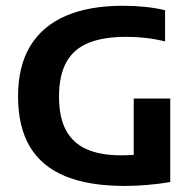

<svg xmlns="http://www.w3.org/2000/svg" viewBox="-20 -622 660 649"><path d="M401 6.5Q281 6.5 201 -26.2Q121 -59 81 -126.2Q41 -193.5 41 -296Q41 -398 82 -466Q123 -534 202 -568.2Q281 -602.5 395.5 -602.5Q433.5 -602.5 470 -598.8Q506.5 -595 538 -587.5V-482Q505.5 -490 473 -493.8Q440.5 -497.5 407 -497.5Q330 -497.5 279.8 -477.2Q229.5 -457 204.5 -412.2Q179.5 -367.5 179.5 -295Q179.5 -226 202.8 -182.2Q226 -138.5 272.5 -117.8Q319 -97 388.5 -97Q413.5 -97 440 -99Q466.5 -101 488 -104.5L432 -57.5V-289H555.5V-6.5Q516 0 476.8 3.2Q437.5 6.5 401 6.5Z"/></svg>

Font: Encode Sans SC Condensed Thin SemiBold
Style: Regular
Weight: 600
Version: Version 3.002